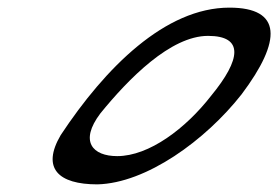

<svg xmlns="http://www.w3.org/2000/svg" viewBox="-20 -485 729 503"><path d="M139 -131C88 -44 133 -2 235 -2C363 -5 518 -117 613 -238C719 -379 719 -465 581 -465C413 -465 256 -308 139 -131ZM243 -188C317 -279 427 -391 525 -391C619 -391 612 -330 533 -234C467 -149 371 -76 287 -76C223 -76 187 -114 243 -188Z"/></svg>

Font: Snowfall
Style: SuperObl
Weight: 400
Designer: Jasper
Foundry: Cannot Into Space Fonts
Version: Version 0.9